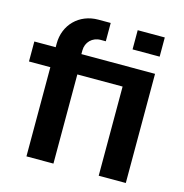

<svg xmlns="http://www.w3.org/2000/svg" viewBox="-106 -817 877 916"><g transform="rotate(15 332.5 -359.5)"><path d="M238.8 0V-440.4H462.4V0H596.2V-539.1H232.4V-557.1C232.4 -597.7 262.7 -628.4 303.7 -628.4H329.1V-718.8H268.1C173.8 -718.8 105.5 -649.9 105.5 -557.1V-539.1H0V-440.4H105.5V0ZM596.2 -624V-718.8H462.4V-624Z"/></g></svg>

Font: Winston SemiBold
Style: Regular
Weight: 600
Designer: Vernon Adams, Kim Jin-seong, David Berlow, Cristiano Sobral
Foundry: The Winston Project Authors
Version: Version 3.004